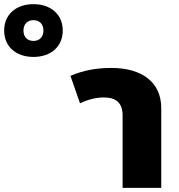

<svg xmlns="http://www.w3.org/2000/svg" viewBox="-324 -904 862 924"><path d="M-163 -630C-79 -630 -22 -680 -22 -757C-22 -834 -79 -884 -163 -884C-247 -884 -304 -834 -304 -757C-304 -680 -247 -630 -163 -630ZM-163 -707C-192 -707 -211 -726 -211 -757C-211 -788 -192 -807 -163 -807C-134 -807 -115 -788 -115 -757C-115 -726 -134 -707 -163 -707ZM61 -407C97 -424 136 -435 176 -435C235 -435 266 -408 266 -349V0H452V-384C452 -510 357 -577 212 -577C137 -577 76 -565 15 -539Z"/></svg>

Font: Noto Sans Thai Looped Black
Style: Regular
Weight: 900
Designer: Sasikarn Vongin, Ben Mitchell
Foundry: The Fontpad Ltd
Version: Version 1.001